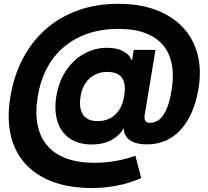

<svg xmlns="http://www.w3.org/2000/svg" viewBox="-20 -752 1071 987"><path d="M451.2 214.4Q337.9 214.4 251.7 182.6Q165.5 150.9 110.4 90.3Q55.2 29.8 35.2 -57.1Q15.1 -144 33.2 -253.9Q50.8 -360.4 96.2 -448.2Q141.6 -536.1 212.6 -599.6Q283.7 -663.1 378.4 -697.8Q473.1 -732.4 588.9 -732.4Q697.3 -732.4 781 -701.2Q864.7 -669.9 919.2 -612.1Q973.6 -554.2 995.1 -474.4Q1016.6 -394.5 1000.5 -296.9Q989.7 -231 967 -178Q944.3 -125 910.9 -87.4Q877.4 -49.8 833.3 -29.8Q789.1 -9.8 735.8 -9.8Q697.8 -9.8 670.9 -19.5Q644 -29.3 630.4 -47.6Q616.7 -65.9 616.7 -90.3H613.8Q594.7 -54.7 552.5 -32Q510.3 -9.3 451.2 -9.3Q383.3 -9.3 338.4 -40.3Q293.5 -71.3 275.6 -127Q257.8 -182.6 269.5 -257.3Q282.7 -334.5 320.3 -390.1Q357.9 -445.8 412.6 -476.1Q467.3 -506.3 530.3 -506.3Q579.1 -506.3 612.5 -489.3Q646 -472.2 655.3 -443.8H659.2L667.5 -495.6H779.3L724.1 -163.1Q720.2 -140.6 727.1 -130.6Q733.9 -120.6 751.5 -120.6Q779.8 -120.6 801.3 -139.4Q822.8 -158.2 837.9 -195.1Q853 -231.9 861.8 -286.6Q874.5 -362.3 863.3 -421.1Q852.1 -480 817.4 -520.8Q782.7 -561.5 725.6 -582.5Q668.5 -603.5 589.4 -603.5Q503.4 -603.5 433.1 -579.8Q362.8 -556.2 309.3 -511.2Q255.9 -466.3 221.7 -402.1Q187.5 -337.9 174.3 -257.3Q160.6 -175.8 172.9 -112.1Q185.1 -48.3 222.2 -4.4Q259.3 39.6 320.8 62.3Q382.3 85 467.8 85Q508.8 85 547.6 79.6Q586.4 74.2 619.4 65.9Q652.3 57.6 675.8 48.3L706.1 163.6Q680.2 175.3 642.6 187Q605 198.7 556.9 206.5Q508.8 214.4 451.2 214.4ZM481.4 -129.4Q518.6 -129.4 546.6 -144.3Q574.7 -159.2 593.3 -188Q611.8 -216.8 618.2 -258.3Q625.5 -299.8 618.2 -327.4Q610.8 -355 589.4 -368.7Q567.9 -382.3 531.2 -382.3Q495.6 -382.3 467 -367.4Q438.5 -352.5 419.7 -325Q400.9 -297.4 394.5 -258.3Q387.7 -218.8 394.8 -189.7Q401.9 -160.6 423.6 -145Q445.3 -129.4 481.4 -129.4Z"/></svg>

Font: Inter 20pt ExtraBold
Style: Italic
Weight: 800
Italic angle: -9.3988°
Version: Version 4.001;git-66647c0bb